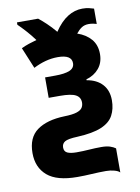

<svg xmlns="http://www.w3.org/2000/svg" viewBox="-98 -737 758 1037"><g transform="rotate(-10 281.5 -218.5)"><path d="M476 235Q468 226 446.5 220Q425 214 401 214Q362 214 322.5 216.5Q283 219 244 219Q132 219 79.5 174Q27 129 27 50Q27 -35 81 -74Q135 -113 231 -116Q276 -117 299 -124.5Q322 -132 330 -144.5Q338 -157 338 -173Q338 -202 313 -215.5Q288 -229 226 -229H165V-341H220Q273 -341 300 -352.5Q327 -364 327 -391Q327 -437 251 -437Q217 -437 183.5 -428Q150 -419 117 -402L69 -518Q90 -528 111 -535Q132 -542 154 -548Q132 -578 107.5 -605Q83 -632 67 -647V-660H183Q201 -646 225 -623.5Q249 -601 273 -572Q308 -624 346.5 -648Q385 -672 427 -672Q449 -672 464.5 -668Q480 -664 490 -661V-577Q483 -579 472 -581.5Q461 -584 447 -584Q424 -584 408 -573.5Q392 -563 377 -544Q424 -528 451.5 -496Q479 -464 479 -414Q479 -367 452.5 -335.5Q426 -304 383 -292V-287Q438 -278 468.5 -244.5Q499 -211 499 -157Q499 -110 480 -74.5Q461 -39 413.5 -19Q366 1 281 5Q229 7 212 17.5Q195 28 195 49Q195 71 212.5 79Q230 87 262 87Q298 87 331.5 84.5Q365 82 398 82Q427 82 445.5 88Q464 94 476 103Z"/></g></svg>

Font: Noto Sans Mono SemiCondensed Black
Style: Regular
Weight: 900
Width: 4
Designer: Monotype Design Team
Foundry: Monotype Imaging Inc.
Version: Version 2.014; ttfautohint (v1.8.4.7-5d5b)